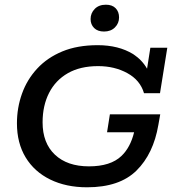

<svg xmlns="http://www.w3.org/2000/svg" viewBox="-20 -786 736 816"><path d="M350 10Q261 10 193.5 -23Q126 -56 89 -117Q52 -178 52 -262Q52 -328 73.5 -388Q95 -448 138 -494.5Q181 -541 245 -567.5Q309 -594 395 -594Q484 -594 546 -556Q584 -531 605 -494L619 -583H691L660 -390H592Q576 -445 521.5 -475Q467 -505 397 -505Q321 -505 268.5 -475Q216 -445 188.5 -391Q161 -337 161 -266Q161 -178 213.5 -128.5Q266 -79 358 -79Q450 -79 496 -123Q534 -159 550 -224H435L447 -300H661L653 -255Q632 -132 560 -61Q488 10 350 10ZM422 -652Q395 -652 380 -667Q365 -682 365 -705Q365 -730 382.5 -748Q400 -766 430 -766Q457 -766 471.5 -751Q486 -736 486 -712Q486 -687 468.5 -669.5Q451 -652 422 -652Z"/></svg>

Font: Rokkitt SemiBold Medium
Style: Italic
Weight: 500
Italic angle: -9°
Version: Version 3.103